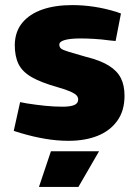

<svg xmlns="http://www.w3.org/2000/svg" viewBox="-20 -545 543 754"><path d="M249 8Q204 8 157 0Q110 -8 63 -22L34 -31L59 -144L85 -139Q123 -133 158 -129.5Q193 -126 226 -126Q256 -126 271.5 -132.5Q287 -139 287 -154Q287 -163 281 -170Q275 -177 257.5 -185Q240 -193 205 -203Q141 -221 104.5 -242Q68 -263 53 -293Q38 -323 38 -369Q39 -421 67.5 -455.5Q96 -490 146 -507.5Q196 -525 264 -525Q306 -525 349.5 -518.5Q393 -512 438 -498L455 -492L434 -384L413 -386Q376 -391 346.5 -392.5Q317 -394 296 -394Q257 -394 235 -388Q213 -382 213 -370Q213 -360 219.5 -354.5Q226 -349 248.5 -342Q271 -335 317 -322Q374 -308 407 -287.5Q440 -267 454.5 -238.5Q469 -210 469 -169Q469 -110 440.5 -70.5Q412 -31 363 -11.5Q314 8 249 8ZM133 189 180 49H369L288 189Z"/></svg>

Font: REM
Style: Bold
Weight: 700
Designer: Octavio Pardo
Foundry: Ashler Design
Version: Version 1.005;gftools[0.9.28]